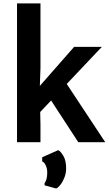

<svg xmlns="http://www.w3.org/2000/svg" viewBox="-20 -831 635 1122"><path d="M575 -557 206.5 -167.5 214.5 -198.5 216.5 -102V0H79.5V-331V-811H216.5V-431.5L211 -278L186.5 -299L413 -557ZM269 -258.5 362 -352.5 595 0H437.5ZM308 270.5 240.5 252V239.5Q247 231 251.5 216Q256 201 256 177Q256 155 247.5 135.8Q239 116.5 226.5 112.5V88L320 46.5Q334 52.5 350.2 79.8Q366.5 107 366.5 153.5Q366.5 180.5 357 205.2Q347.5 230 333.8 247.8Q320 265.5 308 270.5Z"/></svg>

Font: Merriweather Sans SemiBold
Style: Regular
Weight: 600
Designer: Eben Sorkin
Foundry: Eben Sorkin
Version: Version 2.001